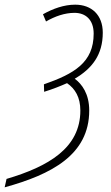

<svg xmlns="http://www.w3.org/2000/svg" viewBox="-99 -561 475 822"><path d="M-71 205 -79 241C121 186 283 102 283 -88C283 -159 252 -201 221 -224C296 -268 341 -327 341 -421C341 -497 293 -541 223 -541C175 -541 128 -524 85 -500L98 -469C136 -491 178 -506 220 -506C267 -506 302 -477 302 -417C302 -293 218 -245 89 -200L90 -168C126 -179 161 -193 188 -205C223 -181 245 -144 245 -88C245 73 108 152 -71 205Z"/></svg>

Font: Noto Sans ExtraCondensed ExtraLight
Style: Italic
Weight: 200
Width: 2
Italic angle: -12°
Designer: Monotype Design Team
Foundry: Monotype Imaging Inc.
Version: Version 2.013